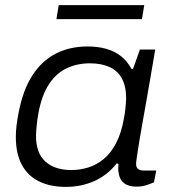

<svg xmlns="http://www.w3.org/2000/svg" viewBox="-20 -720 663 752"><path d="M239 12Q176 12 132 -10Q88 -32 65 -75.5Q42 -119 42 -184Q42 -207 45 -230.5Q48 -254 53 -279Q70 -368 107 -425Q144 -482 198.5 -510Q253 -538 323 -538Q364 -538 397 -528.5Q430 -519 454.5 -499.5Q479 -480 495 -450H501L528 -526H588L568 -409Q562 -373 554.5 -331Q547 -289 539.5 -247Q532 -205 526 -169Q520 -133 516.5 -108.5Q513 -84 513 -78Q513 -65 520.5 -58.5Q528 -52 543 -52H592L583 -6Q572 -1 554 5Q536 11 514 11Q483 11 465.5 -3Q448 -17 445 -42Q443 -50 443 -59Q443 -68 444 -78L437 -80Q400 -33 348.5 -10.5Q297 12 239 12ZM259 -54Q293 -54 325.5 -64Q358 -74 386 -97Q414 -120 434.5 -159Q455 -198 465 -254Q469 -275 470.5 -289Q472 -303 473 -314.5Q474 -326 474 -335Q474 -382 457.5 -412.5Q441 -443 409 -457.5Q377 -472 332 -472Q283 -472 242 -453Q201 -434 172 -390.5Q143 -347 130 -274Q126 -251 124.5 -235.5Q123 -220 122 -209Q121 -198 121 -188Q121 -120 158 -87Q195 -54 259 -54ZM201 -645 210 -700H545L536 -645Z"/></svg>

Font: Archivo SemiExpanded Light
Style: Italic
Weight: 300
Width: 6
Italic angle: -10°
Designer: Hector Gatti
Foundry: Omnibus-Type
Version: Version 2.001